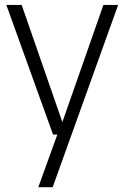

<svg xmlns="http://www.w3.org/2000/svg" viewBox="-20 -562 520 802"><path d="M412 -541.5H473.5L200 220H140L219.5 0H201.5L6.5 -541.5H70.5L240.5 -52Z"/></svg>

Font: Encode Sans Semi Condensed Light
Style: Regular
Weight: 300
Width: 4
Designer: Multiple Designers
Foundry: Impallari Type
Version: Version 2.000